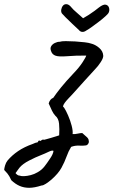

<svg xmlns="http://www.w3.org/2000/svg" viewBox="-117 -592 541 915"><path d="M337 -263Q312 -236 284.5 -205.5Q257 -175 231 -146Q218 -132 208 -121.5Q198 -111 191.5 -102Q185 -93 183 -85L189 -78Q197 -66 207.5 -42Q218 -18 224.5 7Q231 32 229 47Q239 48 252.5 45Q266 42 275 42Q289 54 297.5 62Q306 70 306 80Q308 86 303.5 93Q299 100 292 101Q280 103 260 102Q240 101 222 108Q209 129 200 154.5Q191 180 176 207.5Q161 235 128 264Q115 275 102 283.5Q89 292 81 292Q47 303 22 303Q-3 303 -23.5 294Q-44 285 -63 267Q-69 254 -73 247.5Q-77 241 -82 234.5Q-87 228 -97 218Q-97 211 -93 197Q-89 183 -81 173Q-60 148 -30.5 128Q-1 108 39 94Q44 92 49.5 89.5Q55 87 60 87Q63 87 65.5 81Q68 75 75 80Q79 78 83 75Q87 72 94 74Q94 74 103.5 71.5Q113 69 126.5 65Q140 61 151 57.5Q162 54 165 53Q167 23 164.5 -2.5Q162 -28 147 -40Q137 -51 130.5 -65Q124 -79 115 -99Q121 -120 137 -126Q151 -147 174 -175.5Q197 -204 233 -242Q260 -270 276 -294.5Q292 -319 294 -327Q250 -328 201 -324Q164 -321 148 -326.5Q132 -332 127 -347Q121 -361 126.5 -371Q132 -381 144 -387Q156 -393 168 -393Q176 -396 196.5 -396Q217 -396 241.5 -394.5Q266 -393 286.5 -390.5Q307 -388 315 -385Q337 -380 355.5 -364Q374 -348 375 -327Q376 -316 363 -296Q350 -276 337 -263ZM122 163Q127 156 132 146Q137 136 138 127Q132 123 114.5 131.5Q97 140 79 147Q53 157 22 173Q-9 189 -24 207Q-30 214 -34 220.5Q-38 227 -43 233Q-39 238 -34 241.5Q-29 245 -23 245Q-17 248 -2.5 247.5Q12 247 29.5 242.5Q47 238 62 229Q82 218 95.5 200.5Q109 183 122 163ZM295 -447Q284 -439 274.5 -440Q265 -441 259 -449Q247 -460 228.5 -477.5Q210 -495 195 -510Q180 -525 178 -528Q173 -536 175 -547Q177 -558 183.5 -565.5Q190 -573 201 -572Q212 -571 224 -556Q231 -547 247.5 -533Q264 -519 279 -505Q292 -512 306.5 -521.5Q321 -531 334 -540.5Q347 -550 354 -556Q376 -573 388 -569.5Q400 -566 403 -553.5Q406 -541 400 -530Q398 -526 385.5 -514.5Q373 -503 356 -490Q339 -477 322.5 -465Q306 -453 295 -447Z"/></svg>

Font: Caveat Medium
Style: Regular
Weight: 500
Designer: Pablo Impallari
Foundry: Pablo Impallari
Version: Version 2.000